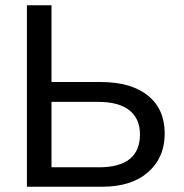

<svg xmlns="http://www.w3.org/2000/svg" viewBox="-20 -708 696 728"><path d="M604.5 -201.7Q604.5 -110.4 541.5 -55.2Q478.5 0 367.7 0H82V-688H175.3V-397H361.8Q477.1 -397 540.8 -345.7Q604.5 -294.4 604.5 -201.7ZM510.7 -198.7Q510.7 -257.8 470.7 -289.8Q430.7 -321.8 350.6 -321.8H175.3V-73.7H354.5Q510.7 -73.7 510.7 -198.7Z"/></svg>

Font: Liberation Sans
Style: Regular
Weight: 400
Designer: Steve Matteson
Foundry: Ascender Corporation
Version: Version 2.00.1